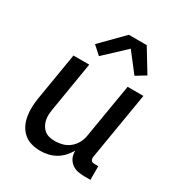

<svg xmlns="http://www.w3.org/2000/svg" viewBox="-180 -889 960 1022"><g transform="rotate(30 300.0 -377.5)"><path d="M216 8Q187 8 160 0.5Q133 -7 113 -24.5Q93 -42 81 -66Q69 -90 64.5 -117.5Q60 -145 61 -173.5Q62 -202 67 -231L115 -520H212L162 -217Q159 -200 158 -182.5Q157 -165 160.5 -149Q164 -133 172 -118.5Q180 -104 192.5 -94Q205 -84 221.5 -80Q238 -76 255 -76Q279 -76 303 -82.5Q327 -89 347 -105.5Q367 -122 378.5 -145Q390 -168 393 -192L448 -520H545L476 -106Q475 -100 476 -94Q477 -88 480.5 -83.5Q484 -79 489.5 -77.5Q495 -76 501 -76H524V8H487Q465 8 444.5 3.5Q424 -1 408 -13.5Q392 -26 383.5 -45.5Q375 -65 377 -87Q364 -65 347 -46.5Q330 -28 308.5 -15.5Q287 -3 263 2.5Q239 8 216 8ZM234 -585 184 -630 315 -763H425L509 -625L450 -589L361 -704Z"/></g></svg>

Font: Iosevka Medium Extended
Style: Italic
Weight: 500
Width: 7
Italic angle: -9°
Monospace: yes
Designer: Belleve Invis
Foundry: Belleve Invis
Version: Version 32.5.0; ttfautohint (v1.8.4)